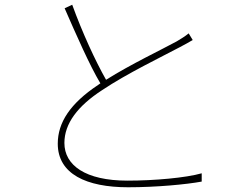

<svg xmlns="http://www.w3.org/2000/svg" viewBox="-20 -779 1040 811"><path d="M285 -759 253 -744C302 -632 359 -502 404 -427L394 -420C277 -342 224 -262 224 -172C224 -44 345 12 521 12C641 12 767 0 832 -12V-47C765 -28 633 -16 518 -16C341 -16 252 -81 252 -175C252 -257 308 -331 411 -398C515 -468 667 -541 740 -580C762 -592 780 -601 794 -610L777 -638C761 -625 746 -616 726 -604C664 -570 533 -508 428 -442C383 -521 327 -643 285 -759Z"/></svg>

Font: Harano Aji Gothic KR ExtraLight
Style: Regular
Weight: 250
Foundry: Masamichi Hosoda
Version: HaranoAjiGothicKR-ExtraLight version 20220220;ttx 4.29.1